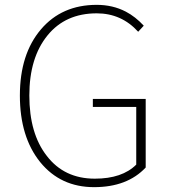

<svg xmlns="http://www.w3.org/2000/svg" viewBox="-20 -759 701 792"><path d="M146 -90Q62 -194 62 -365Q62 -536 149 -638Q235 -739 379 -739Q445 -739 499 -711Q539 -690 573 -653L550 -628Q481 -704 379 -704Q250 -704 176 -613Q101 -521 101 -365Q101 -208 173 -116Q245 -22 371 -22Q484 -22 542 -80V-318H363V-351H581V-68Q505 13 368 13Q230 13 146 -90Z"/></svg>

Font: Noto Sans CJK TC Thin
Style: Regular
Weight: 250
Designer: Ryoko NISHIZUKA ???? (kana & ideographs); Paul D. Hunt (Latin, Greek & Cyrillic); Wenlong ZHANG ??? (bopomofo); Sandoll 
Foundry: Adobe Systems Incorporated
Version: Version 1.004 January 19, 2016